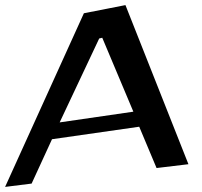

<svg xmlns="http://www.w3.org/2000/svg" viewBox="-122 -690 794 753"><path d="M617 -46 370 -670 207 -638 -102 43 2 30 82 -144 424 -193 492 -31ZM401 -252 112 -210 267 -539 279 -542Z"/></svg>

Font: Gamestation Warped
Style: Regular
Weight: 400
Designer: Jonas Hecksher
Foundry: Jonas Hecksher, Playtypeª, e-types AS
Version: Version 1.003